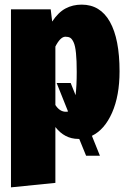

<svg xmlns="http://www.w3.org/2000/svg" viewBox="-20 -574 545 821"><path d="M491.2 -269Q491.2 -164.6 459.2 -92Q427.2 -19.5 373 6.8L407.2 91.8H348.1L318.8 20H314.9Q256.3 20 216.8 -30.8V208L26.9 227.1V-534.2H196.8L203.1 -481.9Q229.5 -521.5 260.3 -537.8Q291 -554.2 329.1 -554.2Q408.7 -554.2 450 -480.7Q491.2 -407.2 491.2 -269ZM282.2 -219.2 303.2 -167Q308.1 -207 308.1 -266.1Q308.1 -315.9 304.9 -346.9Q301.8 -377.9 294.9 -392.8Q288.1 -407.7 280.3 -412.4Q272.5 -417 259.8 -417Q238.3 -417 216.8 -375V-125Q235.4 -96.2 261.2 -96.2Q268.1 -96.2 271 -97.2L222.2 -219.2Z"/></svg>

Font: Fira Sans Compressed Heavy
Style: Regular
Weight: 900
Width: 1
Designer: Carrois Corporate & Edenspiekermann AG
Foundry: Carrois Corporate GbR & Edenspiekermann AG
Version: Version 4.203;PS 004.203;hotconv 1.0.88;makeotf.lib2.5.64775